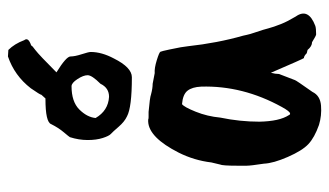

<svg xmlns="http://www.w3.org/2000/svg" viewBox="-188 -612 808 471"><g transform="rotate(-90 215.5 -377.0)"><path d="M239 -605Q201 -605 182 -586Q163 -567 161 -546Q179 -515 213 -513Q235 -513 245 -534Q266 -555 266 -565.5Q266 -576 256.5 -590.5Q247 -605 239 -605ZM238 -287Q237 -309 228 -320.5Q219 -332 195 -334Q188 -329 176.5 -300.5Q165 -272 162 -240Q152 -192 152 -144Q153 -95 168 -72Q170 -68 172 -69Q177 -69 188 -89Q241 -185 238 -287ZM209 -669 218 -679Q218 -682 234 -705Q265 -745 312 -761L328 -760Q343 -745 352 -721Q360 -711 339 -704Q338 -701 328 -694Q315 -684 273 -642Q312 -618 312 -607.5Q312 -597 317.5 -580Q323 -563 323 -558Q323 -531 307 -501Q285 -457 261 -457Q187 -457 165 -469Q152 -475 139.5 -489.5Q127 -504 122 -508.5Q117 -513 112 -528.5Q107 -544 107 -565.5Q107 -587 114 -609Q115 -611 126 -624Q137 -637 146 -655Q151 -669 208 -669ZM269 -96 254 -57Q254 -55 225 -14Q216 5 191.5 7Q167 9 144 2Q113 -9 97 -24Q81 -39 65.5 -74.5Q50 -110 49 -133Q44 -166 44 -175V-199Q44 -235 47 -241Q48 -245 52 -262Q57 -304 76 -342Q113 -415 152 -417H157Q159 -416 163 -416H176Q211 -413 219 -410Q234 -406 245 -406L271 -401Q283 -402 302.5 -396Q322 -390 323.5 -387Q325 -384 329 -365Q333 -346 334.5 -337.5Q336 -329 337 -320Q345 -247 363 -184Q364 -181 365 -175Q366 -169 372 -151.5Q378 -134 381 -122Q384 -110 392 -90Q398 -75 410 -55Q432 -24 387 -7Q381 -5 366 -5Q363 -5 347 -15Q337 -15 328 -26L320 -28Q313 -35 308 -35Q306 -37 272 -116Q269 -105 269 -96Z"/></g></svg>

Font: Caveat Brush
Style: Regular
Weight: 400
Designer: Pablo Impallari
Foundry: Creative Lab NY
Version: Version 1.096; ttfautohint (v1.3)